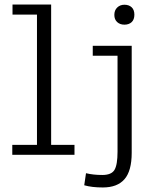

<svg xmlns="http://www.w3.org/2000/svg" viewBox="-20 -683 676 847"><path d="M431.6 88.9Q471.7 88.9 485.1 66.4Q498.5 43.9 498.5 -13.7V-437H389.2V-481H561V-8.8Q561 70.8 529.3 107.4Q497.6 144 433.6 144Q385.3 144 351.6 134.3L359.4 81.1Q391.1 88.9 431.6 88.9ZM484.4 -617.2Q484.4 -637.7 497.1 -649.9Q509.8 -662.1 528.8 -662.1Q548.8 -662.1 560.8 -650.9Q572.8 -639.6 572.8 -618.2Q572.8 -596.7 560.8 -585.4Q548.8 -574.2 528.8 -574.2Q509.3 -574.2 496.8 -585.7Q484.4 -597.2 484.4 -617.2ZM35.2 -663.1H205.6V-43.9H308.6V0H34.2V-43.9H143.1V-618.7H35.2Z"/></svg>

Font: Anaheim
Style: Regular
Weight: 400
Designer: vernon adams
Foundry: vernon adams
Version: Version 1.002; ttfautohint (v0.93.5-3d13) -l 8 -r 50 -G 200 